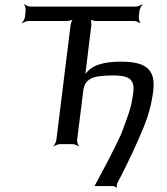

<svg xmlns="http://www.w3.org/2000/svg" viewBox="-20 -680 790 906"><path d="M549 -389C474 -389 422 -374 395 -345C390 -339 379 -329 377 -322L379 -321C383 -327 384 -339 385 -348L411 -561C412 -570 410 -587 406 -592L403 -590C408 -585 424 -581 433 -581H612C621 -581 636 -575 640 -570L642 -572C638 -577 634 -592 635 -601L638 -629C639 -638 647 -653 653 -658L651 -660C645 -655 630 -649 621 -649H124C115 -649 100 -655 96 -660L94 -658C98 -653 102 -638 101 -629L98 -601C97 -592 89 -577 83 -572L85 -570C91 -575 106 -581 115 -581H295C304 -581 322 -585 327 -590L326 -592C320 -587 314 -570 313 -561L246 -20C245 -11 238 4 232 9L234 11C239 6 255 0 264 0H322C331 0 345 6 350 11L352 9C348 4 343 -11 344 -20L373 -252C376 -278 387 -297 407 -308C425 -319 462 -324 515 -324C538 -324 557 -322 571 -318C604 -308 614 -285 609 -244C606 -223 603 -202 598 -181C588 -142 564 -80 552 -48C543 -27 499 61 489 80C488 83 427 195 426 198H513C518 198 527 202 529 206L532 203C530 200 531 190 533 185L552 149C592 70 622 6 656 -75C679 -131 694 -182 703 -250C716 -356 665 -389 549 -389Z"/></svg>

Font: Gamestation Storm Oblique 
Style: Italic
Weight: 400
Designer: Jonas Hecksher
Foundry: Jonas Hecksher, Playtypeª, e-types AS
Version: Version 1.003